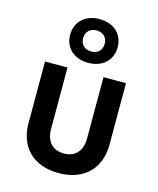

<svg xmlns="http://www.w3.org/2000/svg" viewBox="-125 -934 850 1031"><g transform="rotate(15 300.0 -418.0)"><path d="M300 -603C379 -603 432 -652 432 -724C432 -797 379 -846 300 -846C221 -846 168 -797 168 -724C168 -652 221 -603 300 -603ZM300 -666C264 -666 240 -689 240 -724C240 -760 264 -783 300 -783C336 -783 360 -760 360 -724C360 -689 336 -666 300 -666ZM300 10C438 10 525 -73 525 -208V-550H400V-209C400 -139 362 -99 300 -99C237 -99 200 -139 200 -209V-550H75V-208C75 -73 160 10 300 10Z"/></g></svg>

Font: JetBrains Mono
Style: Bold
Weight: 558
Monospace: yes
Designer: Philipp Nurullin, Konstantin Bulenkov
Foundry: JetBrains
Version: Version 2.305